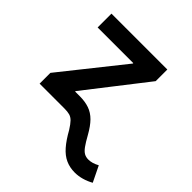

<svg xmlns="http://www.w3.org/2000/svg" viewBox="-198 -683 1032 1032"><g transform="rotate(45 317.5 -167.0)"><path d="M56.6 0V-82L334.5 -430.7V-434.1H63.5V-539.1H488.3V-450.7L221.7 -108.4V0ZM527.8 204.6Q489.7 204.6 458.5 190.4Q427.2 176.3 399.9 145Q372.6 113.8 344.7 63.5Q327.1 35.6 314 22.2Q300.8 8.8 285.2 4.4Q269.5 0 243.7 0H185.5V-105H255.9Q297.9 -105 329.1 -94Q360.4 -83 385.5 -57.6Q410.6 -32.2 435.1 11.7Q455.1 47.9 469.7 68.1Q484.4 88.4 498.3 95.9Q512.2 103.5 529.8 103.5Q544.9 103.5 560.3 98.9Q575.7 94.2 591.8 85.4L635.3 174.8Q609.9 189 582.5 196.8Q555.2 204.6 527.8 204.6Z"/></g></svg>

Font: Inter 18pt SemiBold
Style: Regular
Weight: 600
Designer: Rasmus Andersson
Foundry: rsms
Version: Version 4.001;git-66647c0bb